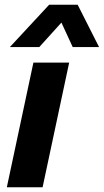

<svg xmlns="http://www.w3.org/2000/svg" viewBox="-20 -796 441 816"><path d="M22 -596 189 -776H310L401 -596H289L241 -700L147 -596ZM9 0 122 -530H274L161 0Z"/></svg>

Font: Be Vietnam Pro
Style: Bold Italic
Weight: 700
Italic angle: -12°
Designer: Lam Bao, Tony Le, Vietanh Nguyen
Foundry: Yellow Type Foundry
Version: Version 1.002; ttfautohint (v1.8.3)